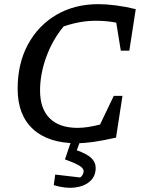

<svg xmlns="http://www.w3.org/2000/svg" viewBox="-20 -681 695 925"><path d="M349 9Q213 9 139 -59Q65 -127 65 -253Q65 -375 114.5 -466.5Q164 -558 251.5 -609.5Q339 -661 454 -661Q492 -661 538.5 -655Q585 -649 634 -637L603 -437H562L540 -572Q493 -581 442 -581Q405 -581 367 -574.5Q329 -568 287 -554Q234 -491 203.5 -408Q173 -325 173 -245Q173 -157 219.5 -111Q266 -65 354 -65Q399 -65 462 -81L528 -219H570L539 -18Q472 -3 428.5 3Q385 9 349 9ZM327 -14H371L350 43Q398 60 419.5 80Q441 100 441 128Q441 168 413.5 192.5Q386 217 340.5 222.5Q295 228 239 211L246 160L366 174Q373 170 378 161Q383 152 383 144Q383 131 364.5 118.5Q346 106 293 87Z"/></svg>

Font: Piazzolla Medium
Style: Italic
Weight: 500
Italic angle: -11.3°
Designer: Juan Pablo del Peral
Foundry: Huerta Tipografica
Version: Version 1.330